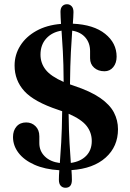

<svg xmlns="http://www.w3.org/2000/svg" viewBox="-20 -808 616 908"><path d="M320 43Q320 80 289.5 80Q276 80 267.2 70.5Q258.5 61 258.5 42Q258.5 32 259 21Q259.5 10 260.5 -3Q192 -7 142.8 -29Q93.5 -51 67.5 -85.2Q41.5 -119.5 41.5 -160Q41.5 -190.5 58.2 -209.8Q75 -229 104 -229Q130 -229 148 -211.2Q166 -193.5 166 -163.5V-131Q166 -94 191.8 -68.5Q217.5 -43 263 -37Q266 -76 269.5 -134.5Q273 -193 274 -282Q265 -285 255.5 -288.5Q141 -326.5 95 -377.2Q49 -428 49 -498Q49 -549 75.8 -591.8Q102.5 -634.5 151.8 -662Q201 -689.5 268.5 -695Q267.5 -712 266.8 -725.8Q266 -739.5 266 -752Q266 -769.5 274.5 -778.8Q283 -788 297 -788Q309.5 -788 318.5 -778.8Q327.5 -769.5 327.5 -751Q327.5 -739.5 326.5 -726Q325.5 -712.5 324.5 -696Q423 -691.5 477.2 -648Q531.5 -604.5 531.5 -540Q531.5 -510 515.5 -490.5Q499.5 -471 474 -471Q444 -471 425 -488Q406 -505 406 -532.5V-566.5Q406 -604.5 383.8 -630.5Q361.5 -656.5 321.5 -663Q318.5 -622 315.2 -561.2Q312 -500.5 311 -409Q320 -406 329.5 -402.5Q408 -376.5 453.8 -344.8Q499.5 -313 518.8 -276Q538 -239 538 -197Q538 -115 479.8 -62.8Q421.5 -10.5 318 -3.5Q319 10 319.5 21.5Q320 33 320 43ZM171.5 -549.5Q171.5 -509.5 196 -478.2Q220.5 -447 281 -420.5Q280.5 -507.5 277.2 -565.5Q274 -623.5 271 -663Q226 -656 198.8 -626Q171.5 -596 171.5 -549.5ZM414 -141Q414 -181 389.8 -212.2Q365.5 -243.5 304.5 -270Q305.5 -187 308.8 -131.2Q312 -75.5 315 -37.5Q361 -44 387.5 -71Q414 -98 414 -141Z"/></svg>

Font: Fraunces 72pt S050 SemiBold
Style: Regular
Weight: 600
Version: Version 1.000; ttfautohint (v1.8.3)